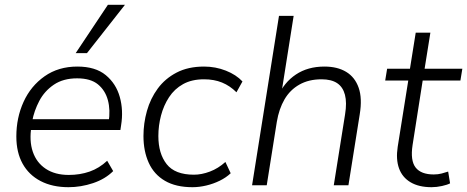

<svg xmlns="http://www.w3.org/2000/svg" viewBox="-20 -771 1944 799"><path d="M265 8Q198 8 149 -17.5Q100 -43 74 -90Q48 -137 48 -203Q48 -281 78 -347Q108 -413 165.5 -453.5Q223 -494 302 -494Q377 -494 420 -458.5Q463 -423 478.5 -367.5Q494 -312 484 -250L481 -230H93L100 -275H451L432 -262Q440 -313 429 -354Q418 -395 387.5 -420Q357 -445 301 -445Q243 -445 204 -418.5Q165 -392 143.5 -351Q122 -310 114 -267L111 -246Q101 -185 116.5 -139.5Q132 -94 170.5 -68.5Q209 -43 266 -43Q313 -43 353 -57Q393 -71 426 -102L451 -59Q418 -26 367.5 -9Q317 8 265 8ZM295 -550 429 -751H500L342 -550Z M781 8Q712 8 666.5 -18.5Q621 -45 599 -93.5Q577 -142 577 -205Q577 -258 591.5 -309.5Q606 -361 636.5 -402.5Q667 -444 715 -469Q763 -494 829 -494Q877 -494 920 -477Q963 -460 989 -432L964 -387Q937 -414 904 -427.5Q871 -441 829 -441Q778 -441 742 -421Q706 -401 683.5 -366.5Q661 -332 650 -290Q639 -248 639 -205Q639 -132 673.5 -88Q708 -44 787 -44Q819 -44 853.5 -57Q888 -70 918 -97L940 -50Q921 -32 894.5 -19Q868 -6 838.5 1Q809 8 781 8Z M1029 0 1141 -705H1202L1149 -370H1137Q1162 -428 1211.5 -461Q1261 -494 1330 -494Q1384 -494 1420.5 -472Q1457 -450 1472.5 -406Q1488 -362 1477 -295L1430 0H1369L1416 -295Q1424 -344 1415.5 -376.5Q1407 -409 1383 -425Q1359 -441 1318 -441Q1265 -441 1226 -419Q1187 -397 1164 -357.5Q1141 -318 1132 -264L1090 0Z M1776 8Q1723 8 1688.5 -12.5Q1654 -33 1640.5 -70.5Q1627 -108 1635 -160L1679 -436H1583L1591 -485H1686L1710 -635H1771L1747 -485H1904L1896 -436H1739L1697 -168Q1687 -103 1709.5 -74Q1732 -45 1785 -45Q1803 -45 1818 -49Q1833 -53 1845 -57L1853 -8Q1842 -2 1819.5 3Q1797 8 1776 8Z"/></svg>

Font: Nunito Sans 12pt ExtraLight 12pt Light
Style: Italic
Weight: 300
Italic angle: -9°
Version: Version 3.101;gftools[0.9.27]